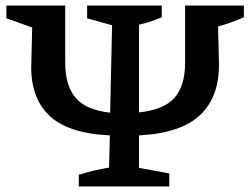

<svg xmlns="http://www.w3.org/2000/svg" viewBox="-20 -672 902 692"><path d="M264 0V-42Q318 -59 373 -68L376 -184Q222 -191 154.5 -258.5Q87 -326 93 -449L96 -573L3 -606V-652H215V-446Q215 -363 253 -319Q291 -275 377 -266L384 -581L294 -606V-652H563V-610Q522 -592 481 -583V-267Q570 -276 608.5 -319Q647 -362 647 -445V-652H859V-610Q837 -600 813.5 -591.5Q790 -583 766 -577L769 -451Q773 -328 704 -260Q635 -192 481 -184V-67L590 -47V0Z"/></svg>

Font: Piazzolla SemiBold
Style: Regular
Weight: 600
Designer: Juan Pablo del Peral
Foundry: Huerta Tipografica
Version: Version 1.330